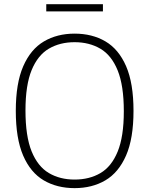

<svg xmlns="http://www.w3.org/2000/svg" viewBox="-20 -914 732 942"><path d="M346 9Q259.5 9 194.5 -29.2Q129.5 -67.5 93.5 -151Q57.5 -234.5 57.5 -370Q57.5 -505.5 94 -589Q130.5 -672.5 195.5 -710.8Q260.5 -749 346 -749Q432.5 -749 497.5 -710.8Q562.5 -672.5 598.8 -589Q635 -505.5 635 -370Q635 -234.5 598.5 -151Q562 -67.5 497 -29.2Q432 9 346 9ZM346 -33Q418.5 -33 472.8 -64.8Q527 -96.5 557.2 -170Q587.5 -243.5 587.5 -368Q587.5 -494.5 557.2 -568.8Q527 -643 472.5 -675Q418 -707 346 -707Q274 -707 219.8 -675.2Q165.5 -643.5 135.2 -570Q105 -496.5 105 -372Q105 -245.5 135.2 -171.2Q165.5 -97 219.8 -65Q274 -33 346 -33ZM207 -858V-893.5H485V-858Z"/></svg>

Font: Encode Sans XLt
Style: Regular
Weight: 200
Designer: Multiple Designers
Foundry: Impallari Type
Version: Version 3.002; ttfautohint (v1.8.3) -l 8 -r 50 -G 200 -x 14 